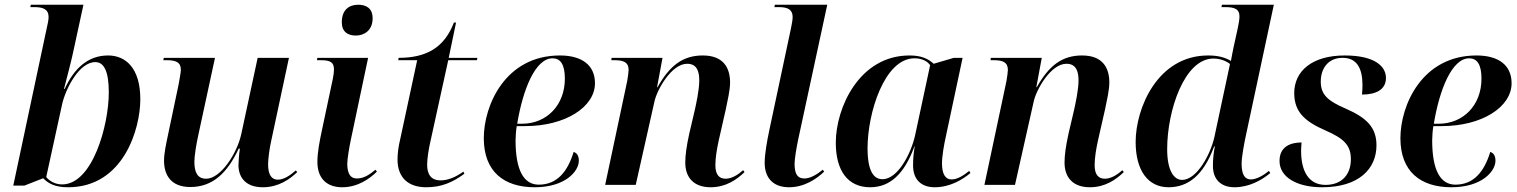

<svg xmlns="http://www.w3.org/2000/svg" viewBox="-20 -780 6400 810"><path d="M267 10C502 10 572 -238 572 -361C572 -492 511 -546 436 -546C350 -546 292 -490 253 -405H250C263 -456 280 -519 288 -557L332 -760H110L108 -750H125C160 -750 185 -742 185 -708C185 -695 181 -678 175 -651L36 3H83L162 -28C185 -5 213 10 267 10ZM242 -2C213 -2 189 -16 175 -33L242 -340C256 -403 313 -518 382 -518C418 -518 439 -481 439 -390C439 -253 371 -2 242 -2Z M1089 10C1154 10 1202 -23 1234 -54L1228 -61C1203 -39 1177 -22 1152 -22C1125 -22 1111 -44 1111 -87C1111 -111 1118 -160 1124 -185L1199 -536H1067L998 -215C980 -131 910 -26 850 -26C813 -26 800 -53 800 -98C800 -124 809 -176 817 -212L887 -536H671L669 -526H683C721 -526 743 -518 743 -486C743 -475 738 -450 734 -426L689 -212C682 -178 672 -135 672 -102C672 -43 700 9 783 9C877 9 939 -50 987 -153H992C989 -135 986 -98 986 -84C986 -33 1015 10 1089 10Z M1481 -630C1516 -630 1552 -651 1552 -703C1552 -746 1524 -760 1491 -760C1453 -760 1422 -739 1422 -686C1422 -646 1447 -630 1481 -630ZM1424 10C1488 10 1539 -25 1570 -56L1564 -64C1541 -45 1516 -27 1486 -27C1458 -27 1446 -47 1445 -87C1445 -111 1454 -161 1460 -190L1533 -536H1319L1317 -526H1333C1371 -526 1389 -519 1389 -487C1389 -476 1387 -462 1384 -447L1338 -230C1328 -183 1319 -137 1319 -97C1319 -29 1357 10 1424 10Z M1778 10C1843 10 1890 -11 1939 -47L1935 -56C1906 -35 1872 -19 1839 -19C1799 -19 1782 -44 1782 -85C1782 -112 1789 -154 1796 -184L1871 -526H1992L1994 -536H1873L1904 -685H1895C1855 -580 1780 -536 1662 -536L1660 -526H1740L1668 -191C1661 -163 1657 -133 1657 -105C1658 -30 1703 10 1778 10Z M2236 10C2364 10 2422 -57 2422 -102C2422 -124 2413 -135 2400 -139C2375 -57 2331 -1 2253 -1C2190 -1 2155 -61 2155 -188C2155 -203 2157 -232 2160 -248H2196C2364 -248 2490 -328 2490 -429C2490 -505 2435 -546 2342 -546C2112 -546 2021 -336 2021 -197C2021 -57 2105 10 2236 10ZM2182 -258H2162C2186 -404 2239 -534 2311 -534C2344 -534 2363 -509 2363 -448C2363 -337 2287 -258 2182 -258Z M2978 10C3043 10 3089 -23 3121 -54L3115 -62C3095 -44 3068 -26 3041 -26C3012 -26 2998 -46 2998 -83C2998 -114 3004 -150 3012 -187L3042 -319C3049 -354 3060 -399 3060 -432C3060 -495 3031 -546 2945 -546C2862 -546 2806 -505 2754 -412H2752L2775 -536H2560L2559 -526H2573C2611 -526 2632 -517 2632 -485C2632 -477 2629 -456 2626 -438L2533 0H2662L2741 -352C2752 -402 2813 -511 2879 -511C2924 -511 2930 -472 2930 -440C2930 -401 2917 -342 2911 -315L2888 -217C2876 -162 2871 -125 2871 -94C2871 -31 2907 10 2978 10Z M3309 10C3374 10 3426 -26 3457 -56L3451 -64C3428 -45 3399 -27 3374 -27C3343 -27 3333 -47 3332 -87C3332 -111 3341 -161 3347 -190L3470 -760H3249L3247 -750H3265C3303 -750 3324 -740 3324 -708C3324 -699 3321 -679 3317 -661L3226 -233C3216 -186 3206 -130 3206 -93C3206 -31 3240 10 3309 10Z M3651 10C3734 10 3795 -45 3838 -163H3839C3835 -137 3832 -116 3832 -82C3832 -21 3868 10 3923 10C3987 10 4039 -21 4074 -50L4069 -59C4044 -39 4019 -23 3994 -23C3969 -23 3954 -45 3954 -91C3954 -121 3963 -171 3969 -198L4041 -536H4004L3919 -511C3897 -531 3869 -546 3817 -546C3605 -546 3506 -325 3506 -178C3506 -62 3555 10 3651 10ZM3703 -24C3668 -24 3640 -54 3640 -155C3640 -303 3711 -534 3838 -534C3866 -534 3891 -524 3904 -505L3841 -211C3825 -136 3769 -24 3703 -24Z M4578 10C4643 10 4689 -23 4721 -54L4715 -62C4695 -44 4668 -26 4641 -26C4612 -26 4598 -46 4598 -83C4598 -114 4604 -150 4612 -187L4642 -319C4649 -354 4660 -399 4660 -432C4660 -495 4631 -546 4545 -546C4462 -546 4406 -505 4354 -412H4352L4375 -536H4160L4159 -526H4173C4211 -526 4232 -517 4232 -485C4232 -477 4229 -456 4226 -438L4133 0H4262L4341 -352C4352 -402 4413 -511 4479 -511C4524 -511 4530 -472 4530 -440C4530 -401 4517 -342 4511 -315L4488 -217C4476 -162 4471 -125 4471 -94C4471 -31 4507 10 4578 10Z M4910 10C4991 10 5057 -39 5102 -162H5105C5100 -135 5097 -110 5097 -80C5097 -21 5133 10 5188 10C5250 10 5303 -20 5339 -50L5333 -59C5313 -42 5282 -23 5257 -23C5230 -23 5218 -46 5218 -90C5218 -118 5230 -181 5236 -208L5354 -760H5135L5133 -750H5149C5190 -750 5209 -741 5209 -711C5209 -698 5206 -681 5202 -662L5184 -580C5181 -565 5176 -541 5173 -523C5148 -538 5118 -546 5077 -546C4863 -546 4771 -323 4771 -181C4771 -61 4823 10 4910 10ZM4967 -21C4933 -21 4904 -59 4904 -151C4904 -314 4977 -533 5099 -533C5127 -533 5153 -523 5169 -510L5103 -201C5086 -126 5028 -21 4967 -21Z M5558 10C5713 10 5787 -68 5787 -167C5787 -243 5745 -283 5659 -321C5582 -354 5552 -380 5552 -436C5552 -490 5582 -536 5644 -536C5705 -536 5728 -491 5728 -420C5728 -408 5727 -395 5726 -381C5785 -381 5827 -402 5827 -451C5827 -499 5782 -546 5653 -546C5515 -546 5440 -480 5440 -387C5440 -305 5489 -266 5571 -230C5649 -196 5679 -168 5679 -108C5679 -45 5642 0 5572 0C5504 0 5469 -53 5469 -144C5469 -155 5470 -167 5471 -179C5422 -179 5378 -160 5378 -101C5378 -32 5452 10 5558 10Z M6103 10C6231 10 6289 -57 6289 -102C6289 -124 6280 -135 6267 -139C6242 -57 6198 -1 6120 -1C6057 -1 6022 -61 6022 -188C6022 -203 6024 -232 6027 -248H6063C6231 -248 6357 -328 6357 -429C6357 -505 6302 -546 6209 -546C5979 -546 5888 -336 5888 -197C5888 -57 5972 10 6103 10ZM6049 -258H6029C6053 -404 6106 -534 6178 -534C6211 -534 6230 -509 6230 -448C6230 -337 6154 -258 6049 -258Z"/></svg>

Font: Noto Serif Display SemiBold
Style: Italic
Weight: 600
Italic angle: -12°
Designer: Monotype Design Team
Foundry: Monotype Imaging Inc.
Version: Version 2.009